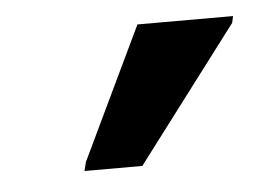

<svg xmlns="http://www.w3.org/2000/svg" viewBox="-29 -800 352 258"><g transform="rotate(-5 146.5 -671.0)"><path d="M76 -576 79 -588 164 -766H293L291 -757L154 -576Z"/></g></svg>

Font: Noto Sans ExtraCondensed SemiBold
Style: Italic
Weight: 600
Width: 2
Italic angle: -12°
Designer: Monotype Design Team
Foundry: Monotype Imaging Inc.
Version: Version 2.013; ttfautohint (v1.8.4.7-5d5b)